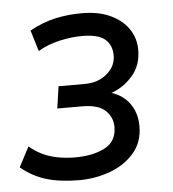

<svg xmlns="http://www.w3.org/2000/svg" viewBox="-50 -553 542 600"><g transform="rotate(-5 220.5 -252.5)"><path d="M176 7Q115 7 72 -6Q29 -19 -7 -49L26 -112Q44 -96 66 -85.5Q88 -75 114 -70Q140 -65 169 -65Q225 -65 262 -84.5Q299 -104 299 -149Q299 -180 276.5 -201Q254 -222 204 -222H126L136 -291H219Q260 -291 288 -314.5Q316 -338 316 -372Q316 -404 295 -422.5Q274 -441 223 -441Q189 -441 151.5 -432.5Q114 -424 84 -406L64 -472Q106 -495 145.5 -503.5Q185 -512 228 -512Q281 -512 318 -494.5Q355 -477 374.5 -448Q394 -419 394 -383Q394 -334 365.5 -301.5Q337 -269 299 -256Q336 -244 356.5 -214.5Q377 -185 377 -145Q377 -94 347 -60Q317 -26 271 -9.5Q225 7 176 7Z"/></g></svg>

Font: Finlandica
Style: Italic
Weight: 400
Italic angle: -8°
Designer: Niklas Ekholm, Juho Hiilivirta, Jaakko Suomalainen
Foundry: Helsinki Type Studio
Version: Version 1.064